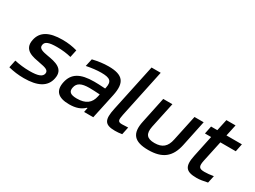

<svg xmlns="http://www.w3.org/2000/svg" viewBox="-45 -1294 2511 1888"><g transform="rotate(30 1210.5 -350.5)"><path d="M296 -201C367 -188 408 -178 400 -136C392 -98 349 -80 252 -80C191 -80 135 -87 80 -99L62 -13C119 1 173 9 238 9C392 9 484 -38 505 -142C532 -265 420 -285 331 -300C276 -310 221 -320 232 -367C239 -403 273 -420 368 -420C430 -420 483 -413 531 -401L549 -486C496 -501 445 -509 381 -509C230 -509 147 -462 126 -361C98 -230 220 -216 296 -201Z M904 -509C845 -509 790 -501 725 -486L706 -400C766 -412 824 -419 873 -419C972 -419 1002 -395 985 -315L982 -303C923 -307 881 -308 856 -308C697 -308 619 -259 596 -151C573 -43 627 9 752 9C826 9 880 -9 922 -50H928L918 0H1022L1084 -288C1117 -446 1068 -509 904 -509ZM701 -152C712 -207 755 -231 846 -231C873 -231 920 -229 965 -226L960 -202C943 -119 890 -78 789 -78C716 -78 690 -101 701 -152Z M1301 -81C1253 -81 1249 -99 1263 -167L1378 -710H1274L1160 -174C1131 -38 1153 9 1272 9C1298 9 1325 7 1352 2L1370 -84C1346 -82 1316 -81 1301 -81Z M1466 -205C1434 -56 1489 9 1650 9C1810 9 1893 -56 1925 -205L1987 -500H1883L1821 -209C1803 -120 1757 -81 1669 -81C1581 -81 1552 -120 1570 -209L1632 -500H1528Z M2237 -81C2175 -81 2162 -100 2177 -173L2228 -411H2403L2421 -500H2246L2274 -630H2170L2142 -500H2071L2053 -411H2123L2072 -169C2043 -33 2077 9 2199 9C2239 9 2271 2 2321 -8L2339 -91C2297 -84 2268 -81 2237 -81Z"/></g></svg>

Font: LT Wave Text Medium Italic
Style: Regular
Weight: 500
Designer: Daniel Lyons
Version: Version 2.5 (Glyphs App)